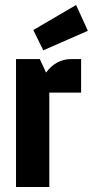

<svg xmlns="http://www.w3.org/2000/svg" viewBox="-20 -747 371 767"><path d="M44 0V-511H139L164 -457Q204 -511 265 -511H304V-377H177V0ZM113 -627 284 -727 331 -624 153 -546Z"/></svg>

Font: Jockey One
Style: Regular
Weight: 400
Designer: TypeTogether
Foundry: TypeTogether
Version: Version 1.002